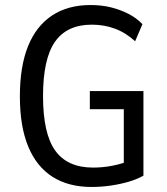

<svg xmlns="http://www.w3.org/2000/svg" viewBox="-20 -734 665 763"><path d="M344 9Q252 9 188.5 -31.5Q125 -72 92 -152Q59 -232 59 -351Q59 -470 91.5 -550.5Q124 -631 187 -672.5Q250 -714 340 -714Q383 -714 420 -705Q457 -696 489.5 -679.5Q522 -663 546 -638L517 -570Q480 -604 437 -620Q394 -636 345 -636Q246 -636 198.5 -568Q151 -500 151 -352Q151 -203 199.5 -135.5Q248 -68 350 -68Q389 -68 427 -75.5Q465 -83 500 -97L472 -60V-300H337V-372H550V-36Q526 -22 492 -12Q458 -2 420 3.5Q382 9 344 9Z"/></svg>

Font: Nunito Sans 10pt Condensed Medium
Style: Regular
Weight: 500
Width: 3
Designer: Vernon Adams
Foundry: Vernon Adams
Version: Version 3.101;gftools[0.9.27]